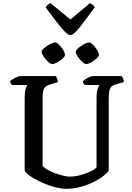

<svg xmlns="http://www.w3.org/2000/svg" viewBox="-20 -1179 827 1199"><path d="M394 0Q357 0 313 -13Q269 -26 229 -45Q189 -64 162.5 -83.5Q136 -103 134 -117V-568Q134 -605 140.5 -624.5Q147 -644 152 -648H55Q52 -653 48 -657.5Q44 -662 43 -671Q49 -678 61.5 -685.5Q74 -693 87 -698.5Q100 -704 106 -704H327Q332 -699 336.5 -689.5Q341 -680 341 -666L297 -653Q275 -647 264 -637Q253 -627 249.5 -610.5Q246 -594 246 -567V-144Q255 -131 276.5 -119Q298 -107 324 -97.5Q350 -88 374.5 -82Q399 -76 414 -76Q445 -76 480 -85Q515 -94 543.5 -107.5Q572 -121 583 -134V-568Q583 -606 590.5 -625.5Q598 -645 602 -648H509Q505 -652 501.5 -657.5Q498 -663 497 -671Q503 -678 515 -685.5Q527 -693 540 -698.5Q553 -704 559 -704H739Q744 -699 748.5 -689.5Q753 -680 753 -666L708 -654Q688 -649 677.5 -639.5Q667 -630 663 -611.5Q659 -593 659 -559V-113Q650 -99 625 -79.5Q600 -60 563.5 -42Q527 -24 483.5 -12Q440 0 394 0ZM518 -779Q511 -779 500 -787.5Q489 -796 478 -809Q467 -822 460 -834.5Q453 -847 453 -855Q453 -863 462.5 -873Q472 -883 486.5 -892.5Q501 -902 514.5 -908Q528 -914 536 -914Q544 -914 554.5 -905Q565 -896 575 -883Q585 -870 591.5 -857Q598 -844 598 -836Q598 -829 589 -819.5Q580 -810 567 -800.5Q554 -791 540.5 -785Q527 -779 518 -779ZM305 -779Q298 -779 287 -787.5Q276 -796 265.5 -809Q255 -822 247.5 -834.5Q240 -847 240 -855Q240 -863 250 -873Q260 -883 274 -892.5Q288 -902 302 -908Q316 -914 324 -914Q332 -914 342 -905.5Q352 -897 362.5 -884Q373 -871 379.5 -858Q386 -845 386 -836Q386 -829 377 -819.5Q368 -810 355 -800.5Q342 -791 328 -785Q314 -779 305 -779ZM419 -960Q405 -960 383 -983Q361 -1006 331.5 -1045Q302 -1084 265 -1133Q269 -1141 278 -1149Q287 -1157 296 -1159L420 -1057L541 -1159Q550 -1156 559 -1149Q568 -1142 572 -1134Q534 -1083 505 -1043.5Q476 -1004 454.5 -982Q433 -960 419 -960Z"/></svg>

Font: Texturina 12pt Medium
Style: Regular
Weight: 500
Designer: Guillermo Torres Carreño
Foundry: Omnibus-Type
Version: Version 1.002